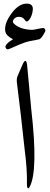

<svg xmlns="http://www.w3.org/2000/svg" viewBox="-20 -1027 274 1048"><path d="M101 -670Q122 -719 128 -672L151 -427Q189 -96 142 -7Q135 5 131 -1Q127 -6 127 -18Q129 -102 115 -207Q115 -211 94 -397L72 -578Q70 -598 76 -612ZM192 -812Q165 -807 145.5 -803Q126 -799 115 -795Q104 -791 83 -782.5Q62 -774 31 -760Q18 -754 12 -764Q0 -782 51 -813Q14 -831 9 -855Q1 -897 43 -954Q85 -1011 132 -1007Q162 -1004 159 -973Q156 -942 141 -921Q127 -901 117 -916Q106 -934 87 -935Q67 -937 56 -923Q44 -908 57 -897Q90 -866 155 -864Q160 -864 167.5 -865.5Q175 -867 185 -869Q196 -871 203 -872.5Q210 -874 214 -874Q223 -874 226 -867Q229 -861 227 -856Q207 -815 192 -812Z"/></svg>

Font: Amiri Modified
Style: Regular
Weight: 400
Version: 0.117-H1